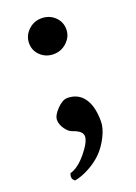

<svg xmlns="http://www.w3.org/2000/svg" viewBox="-121 -485 497 704"><g transform="rotate(-20 128.0 -133.5)"><path d="M60.1 -362.8Q60.1 -392.1 81.8 -413.1Q103.5 -434.1 133.8 -434.1Q164.1 -434.1 185.1 -414.3Q206.1 -394.5 206.1 -365.2Q206.1 -336.9 184.1 -315.9Q162.1 -294.9 131.8 -294.9Q101.6 -294.9 80.8 -314.7Q60.1 -334.5 60.1 -362.8ZM123 -127Q164.1 -127 187 -95.7Q210 -64.5 210 -3.9Q210 21.5 193.8 53.7Q177.7 85.9 155.8 107.9Q134.3 129.4 104.2 145.8Q74.2 162.1 46.9 167Q31.2 156.7 40 136.2Q71.8 127.4 104 88.1Q136.2 48.8 136.2 26.9Q136.2 6.3 100.1 -5.9Q85.4 -10.3 72.8 -28.1Q60.1 -45.9 60.1 -64Q60.1 -81.5 82 -104.2Q104 -127 123 -127Z"/></g></svg>

Font: Linux Libertine G
Style: Bold
Weight: 700
Designer: Philipp H. Poll
Foundry: Philipp H. Poll
Version: Version 5.0.3